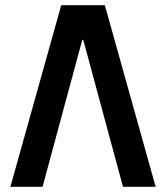

<svg xmlns="http://www.w3.org/2000/svg" viewBox="-20 -720 640 740"><path d="M384 -700H216L20 0H144L297 -566H301L454 0H580Z"/></svg>

Font: CommitMonoV143 ExtLt
Style: Regular
Weight: 200
Monospace: yes
Designer: Eigil Nikolajsen
Foundry: Eigil Nikolajsen
Version: Version 1.143